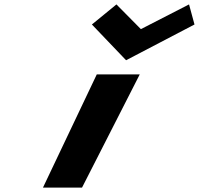

<svg xmlns="http://www.w3.org/2000/svg" viewBox="-20 -850 901 870"><path d="M418.6 -513H613.3L351.7 0H174.7ZM507.6 -830 396.4 -739 551.3 -577 861.3 -739 836.6 -830 618.4 -718Z"/></svg>

Font: Hussar
Style: BdSuprExtOblFive
Weight: 700
Foundry: Cannot Into Space Fonts
Version: Version 2.00